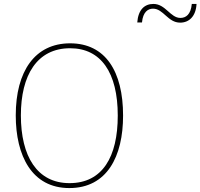

<svg xmlns="http://www.w3.org/2000/svg" viewBox="-20 -945 1018 975"><path d="M677 -831H701C706 -885 732 -901 757 -901C810 -901 832 -830 895 -830C940 -830 975 -862 978 -925H954C949 -871 924 -854 896 -854C845 -854 821 -925 759 -925C714 -925 682 -896 677 -831ZM605 -358C605 -583 515 -725 336 -725C158 -725 60 -584 60 -359C60 -154 142 10 332 10C524 10 605 -151 605 -358ZM86 -359C86 -563 168 -700 336 -700C493 -700 578 -576 578 -358C578 -148 500 -15 333 -15C168 -15 86 -152 86 -359Z"/></svg>

Font: Noto Sans Thai Looped SemiCondensed Thin
Style: Regular
Weight: 100
Width: 4
Designer: Sasikarn Vongin, Ben Mitchell
Foundry: The Fontpad Ltd
Version: Version 1.001